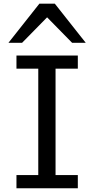

<svg xmlns="http://www.w3.org/2000/svg" viewBox="-20 -1011 516 1031"><path d="M397.9 -712.9V-642.1H278.3V-70.8H397.9V0H68.4V-70.8H185.5V-642.1H68.4V-712.9ZM25.4 -781.2 191.4 -991.2H274.4L440.4 -781.2H367.2L232.9 -918L98.6 -781.2Z"/></svg>

Font: Andika Afr
Style: Regular
Weight: 400
Designer: Victor Gaultney, Annie Olsen, Julie Remington, Don Collingsworth, Eric Hays, Becca Hirsbrunner
Foundry: SIL International
Version: Version 5.000